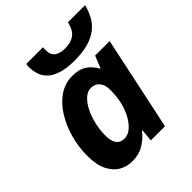

<svg xmlns="http://www.w3.org/2000/svg" viewBox="-217 -913 1055 1055"><g transform="rotate(-45 310.5 -385.5)"><path d="M198 10Q158 10 123 -9.5Q88 -29 66 -72.5Q44 -116 44 -188Q44 -255 62 -320Q80 -385 113 -438.5Q146 -492 192.5 -524Q239 -556 297 -556Q349 -556 381.5 -534Q414 -512 432 -476H436L464 -546H577L461 0H351L358 -71H354Q325 -35 287.5 -12.5Q250 10 198 10ZM256 -109Q286 -109 312 -133Q338 -157 356.5 -194.5Q375 -232 383 -275Q390 -311 390 -357Q390 -392 372 -414.5Q354 -437 322 -437Q295 -437 271.5 -415.5Q248 -394 230.5 -359Q213 -324 203 -281Q193 -238 193 -195Q193 -109 256 -109ZM162 -758Q162 -764 162.5 -770Q163 -776 164 -781H294Q293 -773 293 -768Q293 -763 293 -758Q293 -722 315 -706Q337 -690 376 -690Q421 -690 448.5 -710Q476 -730 488 -781H621Q611 -741 593 -709Q575 -677 545.5 -654Q516 -631 471.5 -618.5Q427 -606 364 -606Q303 -606 263.5 -619Q224 -632 201.5 -653.5Q179 -675 170.5 -702.5Q162 -730 162 -758Z"/></g></svg>

Font: BC Sans
Style: Bold Italic
Weight: 700
Italic angle: -12°
Designer: Monotype Design Team
Province of B.C.
Foundry: Monotype Imaging Inc.
Version: Version 2.000;GOOG;noto-source:20170915:90ef993387c0